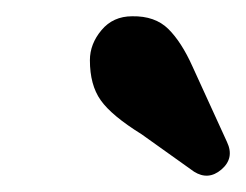

<svg xmlns="http://www.w3.org/2000/svg" viewBox="-20 -699 302 236"><path d="M216.5 -617.5 259 -524.5Q268.5 -504.5 252 -490.5Q236 -477 218.5 -488L154 -534Q117 -557 103.8 -575.8Q90.5 -594.5 90.5 -625Q90.5 -645 104.8 -662Q119 -679 142.5 -679Q170.5 -679.5 186.8 -663.5Q203 -647.5 216.5 -617.5Z"/></svg>

Font: Fraunces 144pt S100
Style: Bold Italic
Weight: 700
Italic angle: -16°
Version: Version 1.000; ttfautohint (v1.8.3)